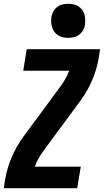

<svg xmlns="http://www.w3.org/2000/svg" viewBox="-20 -995 549 1015"><path d="M0 0 7 -46Q17 -105 41 -162Q65 -219 102 -270L296 -533Q311 -553 324 -575.5Q337 -598 346 -621H103L121 -735H509L502 -689Q492 -630 468 -573Q444 -516 407 -465L213 -202Q198 -182 185 -159.5Q172 -137 164 -114H407L388 0ZM341 -795Q327 -795 313 -798Q299 -801 287 -808.5Q275 -816 267.5 -826.5Q260 -837 255.5 -850.5Q251 -864 250.5 -878Q250 -892 252 -907Q255 -922 262.5 -935.5Q270 -949 282.5 -958.5Q295 -968 310.5 -971.5Q326 -975 341 -975Q355 -975 369 -972Q383 -969 394.5 -961.5Q406 -954 414 -943.5Q422 -933 426 -919.5Q430 -906 430.5 -892Q431 -878 429 -863Q427 -848 419 -834.5Q411 -821 398.5 -811.5Q386 -802 371 -798.5Q356 -795 341 -795Z"/></svg>

Font: Iosevka Term Curly Hv Obl
Style: Regular
Weight: 900
Italic angle: -9°
Designer: Belleve Invis
Foundry: Belleve Invis
Version: Version 32.3.0